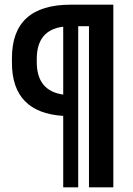

<svg xmlns="http://www.w3.org/2000/svg" viewBox="-20 -800 566 820"><path d="M360 -688H314V0H250V-305Q31 -319 31 -532V-552Q31 -780 282 -780H464V0H360ZM250 -396V-686Q137 -672 137 -548V-535Q137 -412 250 -396Z"/></svg>

Font: Coupeur_Texte
Style: Regular
Weight: 400
Designer: Léa Rolland
Version: Version 1.000;PS 001.000;hotconv 1.0.88;makeotf.lib2.5.64775